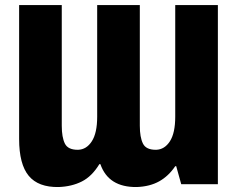

<svg xmlns="http://www.w3.org/2000/svg" viewBox="-20 -734 947 765"><path d="M213.9 11.2Q132.8 12.7 94.5 -33.4Q56.2 -79.6 56.2 -180.2V-713.9H226.1V-232.9Q226.1 -187 238.5 -161.9Q251 -136.7 291 -137.2Q324.7 -138.2 345.9 -171.1Q367.2 -204.1 367.2 -269V-713.9H537.1V-232.9Q537.1 -187 549.6 -161.9Q562 -136.7 602.1 -137.2Q635.7 -138.2 657 -171.1Q678.2 -204.1 678.2 -269V-713.9H848.1V0H702.1L682.1 -71.8H678.2Q651.4 -32.2 614.3 -11.5Q577.1 9.3 524.9 11.2Q412.1 12.7 379.9 -80.1H376Q346.2 -31.2 306.2 -11Q266.1 9.3 213.9 11.2Z"/></svg>

Font: Open Sans Condensed ExtraBold
Style: Regular
Weight: 800
Width: 3
Designer: Monotype Design Team
Foundry: Monotype Imaging Inc.
Version: Version 3.000; ttfautohint (v1.8.4)